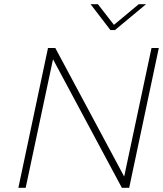

<svg xmlns="http://www.w3.org/2000/svg" viewBox="-20 -900 781 920"><path d="M210 -670 68 0H103L234 -616L564 0H599L741 -670H706L575 -54L245 -670ZM414 -880 509 -756H531L680 -880H645L526 -781L449 -880Z"/></svg>

Font: LT Wave Text Thin Italic
Style: Regular
Weight: 100
Designer: Daniel Lyons
Version: Version 2.5 (Glyphs App)